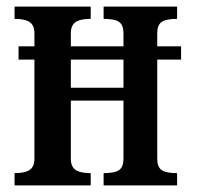

<svg xmlns="http://www.w3.org/2000/svg" viewBox="-20 -560 602 580"><path d="M24 -37Q56 -37 70 -47Q84 -57 84 -80V-380H36V-420H84V-460Q84 -483 70 -493Q56 -503 24 -503V-540H254V-503Q222 -503 208 -493Q194 -483 194 -460V-420H353V-460Q353 -484 340 -493.5Q327 -503 293 -503V-540H515V-503Q481 -503 468 -493.5Q455 -484 455 -460V-420H527V-380H455V-80Q455 -56 468 -46.5Q481 -37 515 -37V0H293V-37Q327 -37 340 -46.5Q353 -56 353 -80V-256H194V-80Q194 -57 208 -47Q222 -37 254 -37V0H24ZM194 -295H353V-380H194Z"/></svg>

Font: Girassol
Style: Regular
Weight: 400
Width: 3
Designer: Liam Spradlin
Version: Version 1.004